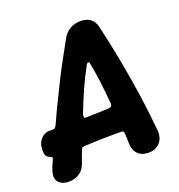

<svg xmlns="http://www.w3.org/2000/svg" viewBox="-139 -789 845 905"><g transform="rotate(-20 283.0 -336.5)"><path d="M54 10Q29 10 13 -1Q-3 -12 -6 -30.5Q-9 -49 1 -73Q4 -84 9.5 -95Q15 -106 19 -116Q20 -120 20 -122.5Q20 -125 19 -126Q18 -126 16.5 -127Q15 -128 13 -129Q4 -132 -3 -138Q-10 -144 -12 -156Q-14 -168 -12 -186V-188Q-9 -207 0.5 -220Q10 -233 22.5 -240Q35 -247 47 -247H68Q74 -247 78 -251Q82 -255 86 -263Q109 -314 131 -359Q153 -404 174.5 -447.5Q196 -491 220 -535Q244 -579 270 -626Q300 -683 363 -683Q425 -683 438 -626Q459 -535 476.5 -443Q494 -351 507.5 -258.5Q521 -166 529 -74Q532 -36 511 -13Q490 10 455 10Q420 10 400.5 -10Q381 -30 381 -68Q381 -79 380.5 -91Q380 -103 379 -116Q378 -127 367 -127Q340 -127 318 -127Q296 -127 275.5 -126.5Q255 -126 232.5 -125Q210 -124 182 -123Q176 -123 170.5 -120.5Q165 -118 163 -110Q157 -96 152.5 -83.5Q148 -71 142 -54Q133 -23 109.5 -6.5Q86 10 54 10ZM231 -247Q262 -248 291.5 -248.5Q321 -249 351 -251Q360 -253 363 -258.5Q366 -264 365 -270Q360 -329 353.5 -382.5Q347 -436 337 -482Q336 -487 332 -487.5Q328 -488 323 -482Q296 -434 272 -380.5Q248 -327 225 -267Q223 -259 223.5 -253Q224 -247 231 -247Z"/></g></svg>

Font: Winky Sans SemiBold
Style: Italic
Weight: 600
Italic angle: -8.97852°
Designer: Simon Atzbach
Foundry: typofactur
Version: Version 1.205